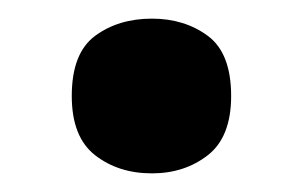

<svg xmlns="http://www.w3.org/2000/svg" viewBox="-20 -173 325 206"><path d="M57 -70Q57 -116 82 -134.5Q107 -153 143 -153Q178 -153 203 -134.5Q228 -116 228 -70Q228 -26 203 -6.5Q178 13 143 13Q107 13 82 -6.5Q57 -26 57 -70Z"/></svg>

Font: Noto Sans Bamum
Style: Bold
Weight: 700
Designer: Monotype Design Team
Foundry: Monotype Imaging Inc.
Version: Version 2.002; ttfautohint (v1.8.4.7-5d5b)